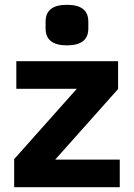

<svg xmlns="http://www.w3.org/2000/svg" viewBox="-20 -780 558 800"><path d="M170 -661V-690Q170 -760 259 -760Q348 -760 348 -690V-661Q348 -591 259 -591Q170 -591 170 -661ZM39 0V-117L300 -410H48V-525H472V-409L210 -115H479V0Z"/></svg>

Font: Anuphan
Style: Bold
Weight: 700
Designer: Mike Abbink, Paul van der Laan, Pieter van Rosmalen, Mint Tantisuwanna
Foundry: Bold Monday; Cadson Demak
Version: Version 3.002;hotconv 1.0.109;makeotfexe 2.5.65596